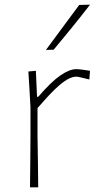

<svg xmlns="http://www.w3.org/2000/svg" viewBox="-20 -799 434 819"><path d="M108 0Q109 -56.5 109.2 -108.5Q109.5 -160.5 110 -221V-342Q108 -378.5 105.8 -416.8Q103.5 -455 101 -494L133 -497L138 -386H143Q198.5 -450.5 237.5 -477.2Q276.5 -504 305 -504Q313.5 -504 332 -501.8Q350.5 -499.5 364 -497L361 -460Q342.5 -464.5 327 -468.2Q311.5 -472 306 -472Q288.5 -472 267 -460Q245.5 -448 215 -418.8Q184.5 -389.5 140 -338V-221Q141 -160.5 141.8 -108.5Q142.5 -56.5 143 0ZM176 -586Q211.5 -634 247.2 -682.5Q283 -731 318 -778L364 -779Q326.5 -730.5 287.8 -682.8Q249 -635 209 -587Z"/></svg>

Font: Commissioner Loud Thin
Style: Regular
Weight: 100
Designer: Kostas Bartsokas
Foundry: Kostas Bartsokas
Version: Version 1.000; ttfautohint (v1.8.3)